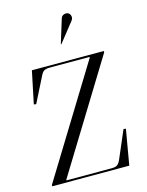

<svg xmlns="http://www.w3.org/2000/svg" viewBox="-139 -1045 865 1129"><g transform="rotate(-15 293.5 -480.5)"><path d="M35 -8V0H504L541 -215L527 -217L455 -49Q445 -27 434 -19.5Q423 -12 399 -12H125V-16L534 -682V-690H96L55 -493L69 -491L145 -642Q155 -664 167 -671Q179 -678 203 -678H444V-674ZM303 -793 368 -875 382 -893Q395 -908 399.5 -915.5Q404 -923 404 -930Q404 -943 396.5 -952Q389 -961 376 -961Q352 -961 345 -940L300 -794Z"/></g></svg>

Font: Libre Caslon Display
Style: Regular
Weight: 400
Designer: Pablo Impallari, Rodrigo Fuenzalida
Foundry: Pablo Impallari, Rodrigo Fuenzalida
Version: Version 1.100; ttfautohint (v1.6) -l 8 -r 50 -G 200 -x 14 -D